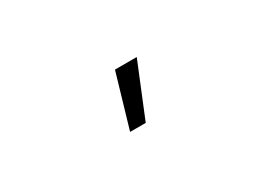

<svg xmlns="http://www.w3.org/2000/svg" viewBox="-22 -781 1044 768"><g transform="rotate(-30 500.0 -397.0)"><path d="M499 -519.5H599.6L499 -273.4H426.8Z"/></g></svg>

Font: Gen Shin Gothic Monospace Normal
Style: Regular
Weight: 350
Designer: [Source Han Sans]
Ryoko NISHIZUKA  (kana & ideographs); Paul D. Hunt (Latin, Greek & Cyrillic); Wenlong ZHANG  (bopomofo
Version: Version 1.002.20150607